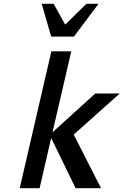

<svg xmlns="http://www.w3.org/2000/svg" viewBox="-20 -993 652 1013"><path d="M500 -973H436L324 -863L263 -973H200L250 -800H370ZM513 0 369 -283 612 -500H483L257 -295L356 -722H251L84 0H189L250 -265L379 0Z"/></svg>

Font: Perun Medium Italic
Style: Regular
Weight: 500
Italic angle: -12°
Foundry: Copyright (c) Stefan Peev, Context Ltd, 2016
Version: Version 1.026